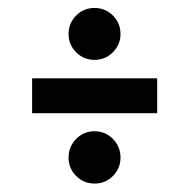

<svg xmlns="http://www.w3.org/2000/svg" viewBox="-20 -462 466 473"><path d="M276.9 -377.9Q276.9 -352.5 258.3 -333.5Q239.7 -314.5 212.9 -314.5Q186 -314.5 167.5 -333.3Q148.9 -352.1 148.9 -377.9Q148.9 -404.8 167.5 -423.6Q186 -442.4 212.9 -442.4Q239.7 -442.4 258.3 -423.6Q276.9 -404.8 276.9 -377.9ZM367.2 -183.1H59.1V-269H367.2ZM276.9 -73.7Q276.9 -47.4 258.3 -28.6Q239.7 -9.8 212.9 -9.8Q186 -9.8 167.5 -28.6Q148.9 -47.4 148.9 -73.7Q148.9 -100.6 167.5 -119.6Q186 -138.7 212.9 -138.7Q239.7 -138.7 258.3 -119.6Q276.9 -100.6 276.9 -73.7Z"/></svg>

Font: Amiri Typewriter
Style: Bold
Weight: 700
Monospace: yes
Designer: Khaled Hosny
Version: Version 1.1